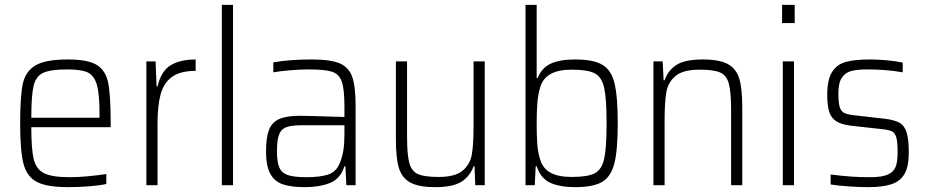

<svg xmlns="http://www.w3.org/2000/svg" viewBox="-20 -763 3817 791"><path d="M436 -239H109Q109 -148 119 -107Q129 -66 161.5 -49.5Q194 -33 268 -33Q301 -33 343.5 -37Q386 -41 418 -46V-5Q392 1 348 4.5Q304 8 260 8Q172 8 131 -14Q90 -36 76.5 -89.5Q63 -143 63 -254Q63 -367 74 -418Q85 -469 126 -493.5Q167 -518 260 -518Q343 -518 379.5 -495Q416 -472 426 -420.5Q436 -369 436 -256ZM109 -278H390V-296Q390 -378 378.5 -415.5Q367 -453 340.5 -465Q314 -477 258 -477Q188 -477 158 -463Q128 -449 118.5 -409.5Q109 -370 109 -278Z M583 -510H621L625 -407H629Q644 -471 683.5 -494.5Q723 -518 786 -518V-471Q723 -471 689 -446.5Q655 -422 642 -375.5Q629 -329 629 -253V0H583Z M894 0V-743H940V0Z M1076 -139Q1076 -196 1088 -227.5Q1100 -259 1130 -272.5Q1160 -286 1215 -286Q1246 -286 1399 -281V-323Q1399 -396 1388 -427Q1377 -458 1348 -467.5Q1319 -477 1250 -477Q1219 -477 1176 -473.5Q1133 -470 1106 -465V-506Q1171 -518 1265 -518Q1342 -518 1379.5 -502Q1417 -486 1431 -446.5Q1445 -407 1445 -328V0H1407L1403 -78H1399Q1382 -26 1339 -9Q1296 8 1236 8Q1178 8 1144 -4Q1110 -16 1093 -48Q1076 -80 1076 -139ZM1379 -89Q1390 -115 1394.5 -143Q1399 -171 1399 -209V-247H1227Q1182 -247 1160.5 -239.5Q1139 -232 1130 -209.5Q1121 -187 1121 -140Q1121 -95 1131 -72.5Q1141 -50 1166.5 -41.5Q1192 -33 1243 -33Q1297 -33 1330.5 -43.5Q1364 -54 1379 -89Z M1611 -190V-510H1657V-201Q1657 -125 1666.5 -91Q1676 -57 1702.5 -45.5Q1729 -34 1787 -34Q1855 -34 1886 -60Q1917 -86 1924 -127.5Q1931 -169 1931 -246V-510H1977V0H1938L1935 -78H1931Q1917 -38 1882 -15Q1847 8 1773 8Q1704 8 1669.5 -11.5Q1635 -31 1623 -72Q1611 -113 1611 -190Z M2191 -78H2187L2183 0H2145V-743H2191V-441H2195Q2211 -483 2248.5 -500.5Q2286 -518 2349 -518Q2424 -518 2461 -496.5Q2498 -475 2511.5 -420.5Q2525 -366 2525 -255Q2525 -144 2511 -89.5Q2497 -35 2460.5 -13.5Q2424 8 2349 8Q2288 8 2248 -9.5Q2208 -27 2191 -78ZM2479 -255Q2479 -357 2469 -401.5Q2459 -446 2430 -461Q2401 -476 2335 -476Q2281 -476 2249 -458.5Q2217 -441 2206 -405Q2197 -376 2194 -341.5Q2191 -307 2191 -255Q2191 -202 2193.5 -169Q2196 -136 2205 -107Q2216 -69 2248 -51.5Q2280 -34 2335 -34Q2401 -34 2430 -49Q2459 -64 2469 -108.5Q2479 -153 2479 -255Z M2672 -510H2710L2714 -432H2718Q2731 -472 2766 -495Q2801 -518 2875 -518Q2945 -518 2979.5 -498.5Q3014 -479 3026 -438Q3038 -397 3038 -320V0H2992V-309Q2992 -385 2982.5 -419Q2973 -453 2946.5 -464.5Q2920 -476 2862 -476Q2794 -476 2763 -450Q2732 -424 2725 -382.5Q2718 -341 2718 -264V0H2672Z M3202 -668V-743H3254V-668ZM3205 0V-510H3251V0Z M3402 -3V-44Q3452 -38 3486.5 -35.5Q3521 -33 3565 -33Q3614 -33 3638 -44Q3662 -55 3670 -76Q3678 -97 3678 -135Q3678 -178 3672.5 -197Q3667 -216 3654.5 -222Q3642 -228 3613 -231L3487 -245Q3447 -250 3426 -263Q3405 -276 3396.5 -301.5Q3388 -327 3388 -372Q3388 -435 3408 -466.5Q3428 -498 3465 -508Q3502 -518 3564 -518Q3597 -518 3635 -514.5Q3673 -511 3699 -505V-465Q3632 -477 3553 -477Q3512 -477 3487 -470.5Q3462 -464 3448 -442.5Q3434 -421 3434 -378Q3434 -340 3439.5 -322Q3445 -304 3458.5 -297.5Q3472 -291 3500 -288L3623 -274Q3665 -269 3685.5 -257.5Q3706 -246 3715 -218Q3724 -190 3724 -135Q3724 -78 3707 -47.5Q3690 -17 3654 -4.5Q3618 8 3557 8Q3521 8 3477 5Q3433 2 3402 -3Z"/></svg>

Font: Saira Semi Condensed ExtraLight
Style: Regular
Weight: 200
Width: 4
Designer: Hector Gatti with collaboration of the Omnibus-Type team
Foundry: Omnibus-Type
Version: Version 1.001; ttfautohint (v1.8)